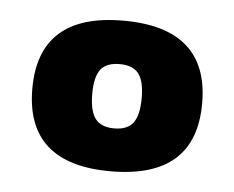

<svg xmlns="http://www.w3.org/2000/svg" viewBox="-33 -691 425 348"><g transform="rotate(5 179.5 -517.0)"><path d="M179 -380Q25 -380 25 -517Q25 -654 179 -654Q334 -654 334 -517Q334 -380 179 -380ZM179 -458Q203 -458 213.5 -472Q224 -486 224 -517Q224 -548 213.5 -561.5Q203 -575 179 -575Q155 -575 144.5 -561.5Q134 -548 134 -517Q134 -486 144.5 -472Q155 -458 179 -458Z"/></g></svg>

Font: Kanit
Style: Bold
Weight: 700
Designer: Katatrad Team
Foundry: CadsonDemak
Version: Version 2.000; ttfautohint (v1.8.3)